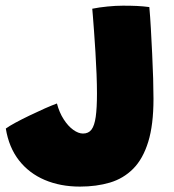

<svg xmlns="http://www.w3.org/2000/svg" viewBox="-20 -664 629 693"><path d="M268.5 9.5Q198 9.5 141.5 -14.5Q85 -38.5 48.5 -85.2Q12 -132 1 -200Q11.5 -208 35 -220.8Q58.5 -233.5 87 -247.2Q115.5 -261 142.2 -272.8Q169 -284.5 185.5 -290.5Q194 -258 209.8 -233.5Q225.5 -209 244.2 -195.5Q263 -182 279.5 -182Q299.5 -182 310.2 -196.2Q321 -210.5 325.5 -242.2Q330 -274 330 -326.5Q330 -357.5 328.5 -396.5Q327 -435.5 324.5 -475.5Q322 -515.5 319.5 -550Q317 -584.5 315.2 -606.8Q313.5 -629 313 -632.5Q337.5 -637.5 367.8 -640.5Q398 -643.5 424 -643.5Q452 -643.5 474 -642.5Q496 -641.5 519 -638.5Q522 -605.5 524.5 -561.5Q527 -517.5 529.2 -470.5Q531.5 -423.5 532.8 -380.8Q534 -338 534 -307Q534 -213.5 515 -152Q496 -90.5 460.8 -55Q425.5 -19.5 376.8 -5Q328 9.5 268.5 9.5Z"/></svg>

Font: Grandstander Thin Black
Style: Regular
Weight: 900
Version: Version 1.200